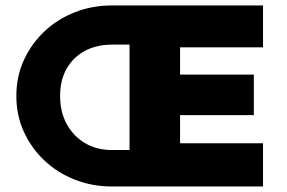

<svg xmlns="http://www.w3.org/2000/svg" viewBox="-20 -674 1039 694"><path d="M383.8 0Q313.5 0 251 -24.4Q188.5 -48.8 141.1 -93.3Q93.8 -137.7 66.4 -197.3Q39.1 -256.8 39.1 -327.1Q39.1 -397.5 66.4 -457Q93.8 -516.6 141.1 -561Q188.5 -605.5 251 -629.9Q313.5 -654.3 383.8 -654.3H474.6V-512.7H383.8Q330.1 -512.7 288.1 -490.7Q246.1 -468.8 221.7 -427.2Q197.3 -385.7 197.3 -327.1Q197.3 -268.6 221.7 -224.6Q246.1 -180.7 288.1 -156.2Q330.1 -131.8 383.8 -131.8H474.6V0ZM448.2 0V-654.3H930.7V-502.9H630.9V-156.2H930.7V0ZM550.8 -257.8V-404.3H897.5V-257.8Z"/></svg>

Font: Sen ExtraBold
Style: Regular
Weight: 800
Version: Version 2.000;gftools[0.9.31]